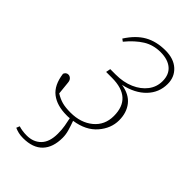

<svg xmlns="http://www.w3.org/2000/svg" viewBox="-218 -545 822 822"><g transform="rotate(45 192.5 -134.5)"><path d="M162 13Q104 13 69 -14Q34 -41 26 -102Q32 -116 45 -116Q53 -116 60 -109.5Q67 -103 68 -90L74 -31Q95 -18 115 -12.5Q135 -7 166 -7Q228 -7 268 -40Q308 -73 308 -128Q308 -238 186 -238H151L155 -259H188Q235 -259 271.5 -275Q308 -291 329 -318.5Q350 -346 350 -381Q350 -421 325 -442Q300 -463 256 -463Q212 -463 177.5 -441.5Q143 -420 110 -380L99 -388Q131 -438 171 -460.5Q211 -483 266 -483Q316 -483 345 -456.5Q374 -430 374 -388Q374 -336 338 -298.5Q302 -261 238 -247Q288 -239 312.5 -208Q337 -177 337 -131Q337 -82 301.5 -41Q266 0 199 10Q207 32 213 52.5Q219 73 219 93Q219 151 189 182.5Q159 214 100 214Q84 214 71.5 211Q59 208 48 203L54 188Q76 195 103 195Q143 195 167.5 170Q192 145 192 95Q192 69 188.5 50Q185 31 181 12Q177 13 172 13Q167 13 162 13Z"/></g></svg>

Font: Source Serif Pro ExtraLight
Style: Italic
Weight: 200
Italic angle: -12°
Designer: Frank Grießhammer
Foundry: Adobe Systems Incorporated
Version: Version 3.001;hotconv 1.0.111;makeotfexe 2.5.65597